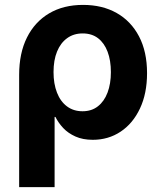

<svg xmlns="http://www.w3.org/2000/svg" viewBox="-20 -564 659 788"><path d="M58.6 204.1V-256.8Q58.6 -345.7 90.6 -409.9Q122.6 -474.1 181.4 -509Q240.2 -543.9 320.8 -543.9Q399.9 -543.9 458.7 -510.7Q517.6 -477.5 550.5 -414.8Q583.5 -352.1 583.5 -263.7Q583.5 -180.2 554.4 -118.7Q525.4 -57.1 475.1 -23.7Q424.8 9.8 360.8 9.8Q319.8 9.8 289.8 -3.7Q259.8 -17.1 239.7 -38.3Q219.7 -59.6 207.5 -84H204.1V204.1ZM318.8 -107.4Q356 -107.4 381.8 -127.7Q407.7 -147.9 421.4 -184.1Q435.1 -220.2 435.1 -268.1Q435.1 -315.9 421.6 -351.6Q408.2 -387.2 382.6 -407Q356.9 -426.8 319.3 -426.8Q282.2 -426.8 255.4 -407.2Q228.5 -387.7 214.1 -352.3Q199.7 -316.9 199.7 -268.1Q199.7 -220.2 213.9 -183.8Q228 -147.5 254.9 -127.4Q281.7 -107.4 318.8 -107.4Z"/></svg>

Font: Inter 20pt
Style: Bold
Weight: 700
Version: Version 4.001;git-66647c0bb